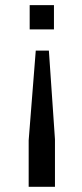

<svg xmlns="http://www.w3.org/2000/svg" viewBox="-20 -722 318 742"><path d="M188.5 -608.4H94.7V-702.1H188.5ZM192.4 0H90.8V-179.7L118.2 -526.4H168.9L192.4 -183.6Z"/></svg>

Font: Saysettha OT
Style: Regular
Weight: 400
Designer: John M. Durdin and Silvain Dupertuis
Foundry: Lao Script for Windows
Version: Version 2.000